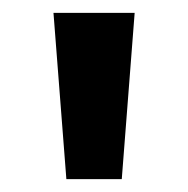

<svg xmlns="http://www.w3.org/2000/svg" viewBox="-20 -734 292 298"><path d="M189 -714 169 -456H83L63 -714Z"/></svg>

Font: Noto Sans Syriac Eastern SemiBold
Style: Regular
Weight: 600
Designer: Patrick Giasson and the Monotype Design Team
Foundry: Monotype Imaging Inc.
Version: Version 3.001